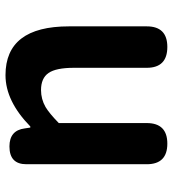

<svg xmlns="http://www.w3.org/2000/svg" viewBox="14 -628 614 681"><g transform="rotate(-90 320.5 -287.0)"><path d="M152 0Q79 0 79 -73V-280V-500Q79 -560 142 -560Q199 -560 206 -506L209 -486H213Q303 -574 395 -574Q568 -574 568 -349V-73Q568 0 495 0Q421 0 421 -73V-331Q421 -395 402.5 -421.5Q384 -448 342 -448Q310 -448 282 -432Q260 -419 225 -385V-73Q225 0 152 0Z"/></g></svg>

Font: GenSenRounded TW B
Style: Regular
Weight: 700
Version: Version 1.501;PS 1;hotconv 16.6.51;makeotf.lib2.5.65220